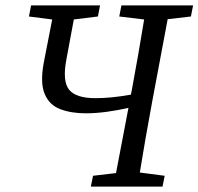

<svg xmlns="http://www.w3.org/2000/svg" viewBox="-20 -690 734 710"><path d="M421 -629 429 -670H694L686 -629L600 -619L542 -310Q518 -181 497 -52L589 -40L581 0H316L324 -40L409 -50L455 -291Q415 -282 374.5 -276.5Q334 -271 297 -271Q243 -271 202.5 -286.5Q162 -302 145 -343Q128 -384 142 -459L173 -618L87 -629L95 -670H350L342 -629L253 -618L226 -473Q210 -391 235 -359Q260 -327 333 -327Q361 -327 392.5 -330Q424 -333 464 -340L468 -360Q492 -489 513 -618Z"/></svg>

Font: Source Serif Pro
Style: Italic
Weight: 400
Italic angle: -12°
Designer: Frank Grießhammer
Foundry: Adobe Systems Incorporated
Version: Version 3.001;hotconv 1.0.111;makeotfexe 2.5.65597